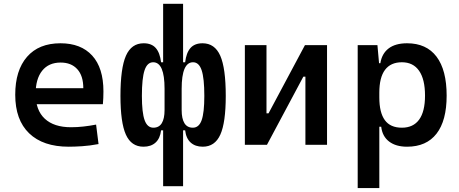

<svg xmlns="http://www.w3.org/2000/svg" viewBox="-20 -752 2384 997"><path d="M336.9 9.8Q203.6 9.8 131.3 -59.8Q59.1 -129.4 59.1 -259.8Q59.1 -386.7 120.4 -457Q181.6 -527.3 293.9 -527.3Q400.4 -527.3 458.7 -463.4Q517.1 -399.4 517.1 -277.3Q517.1 -242.2 514.2 -210.9H146V-293.9H412.6Q412.6 -358.4 381.3 -392.8Q350.1 -427.2 294.9 -427.2Q232.9 -427.2 199 -384.8Q165 -342.3 165 -264.6Q165 -179.7 212.6 -135.5Q260.3 -91.3 348.6 -91.3Q381.3 -91.3 413.6 -95Q445.8 -98.6 479 -105L491.7 -3.9Q444.8 4.9 405.8 7.3Q366.7 9.8 336.9 9.8Z M1032.7 9.8Q994.1 9.8 970.2 -11.7Q946.3 -33.2 941.4 -75.2H895.5L923.3 -222.7V-180.7Q923.3 -135.7 937.7 -112.3Q952.1 -88.9 981.4 -88.9Q1013.2 -88.9 1027.1 -127.9Q1041 -167 1041 -253.9Q1041 -345.7 1027.1 -387.2Q1013.2 -428.7 982.4 -428.7Q923.3 -428.7 923.3 -291L900.4 -428.7H941.4Q947.3 -478 969 -502.7Q990.7 -527.3 1031.7 -527.3Q1095.2 -527.3 1123.8 -462.6Q1152.3 -397.9 1152.3 -253.9Q1152.3 -115.2 1124 -52.7Q1095.7 9.8 1032.7 9.8ZM725.1 9.8Q662.1 9.8 633.8 -52.7Q605.5 -115.2 605.5 -253.9Q605.5 -397.9 634 -462.6Q662.6 -527.3 726.1 -527.3Q767.1 -527.3 788.8 -502.7Q810.5 -478 816.4 -428.7H857.4L834.5 -291Q834.5 -428.7 775.4 -428.7Q744.6 -428.7 730.7 -387.2Q716.8 -345.7 716.8 -253.9Q716.8 -167 731 -127.9Q745.1 -88.9 776.4 -88.9Q805.7 -88.9 820.1 -112.3Q834.5 -135.7 834.5 -180.7V-222.7L862.3 -75.2H816.4Q811.5 -33.2 787.8 -11.7Q764.2 9.8 725.1 9.8ZM827.1 214.8V-96.2L834.5 -124V-394L827.1 -410.2V-732.4H930.7V-410.2L923.3 -394V-124L930.7 -96.2V214.8Z M1328.6 0V-163.6H1374.5L1563.5 -517.6H1597.7V-354H1555.2L1366.2 0ZM1251.5 0V-517.6H1363.8V0ZM1565.9 0V-517.6H1678.2V0Z M1837.4 224.6V-517.6H1939.9L1949.7 -408.2V224.6ZM2093.8 9.8Q2035.6 9.8 2000.5 -17.1Q1965.3 -43.9 1959.5 -93.8H1914.6L1949.7 -246.1Q1949.7 -167.5 1978.3 -128.2Q2006.8 -88.9 2066.9 -88.9Q2126 -88.9 2156.5 -130.9Q2187 -172.9 2187 -255.4Q2187 -340.3 2156.2 -384.5Q2125.5 -428.7 2066.9 -428.7Q2008.8 -428.7 1979.2 -389.2Q1949.7 -349.6 1949.7 -271L1916 -423.8H1955.1Q1962.9 -473.6 1998 -500.5Q2033.2 -527.3 2093.8 -527.3Q2194.3 -527.3 2246.8 -457.8Q2299.3 -388.2 2299.3 -255.4Q2299.3 -125.5 2246.8 -57.9Q2194.3 9.8 2093.8 9.8Z"/></svg>

Font: Cascadia Mono Medium
Style: Regular
Weight: 500
Monospace: yes
Designer: Aaron Bell
Foundry: Saja Typeworks
Version: Version 2407.024